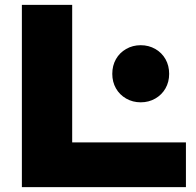

<svg xmlns="http://www.w3.org/2000/svg" viewBox="-20 -770 807 790"><path d="M277 -750V-92L184 -184H745V0H70V-750ZM559 -349Q526 -349 499 -364.5Q472 -380 457 -406.5Q442 -433 442 -466Q442 -500 457 -526.5Q472 -553 499 -568.5Q526 -584 559 -584Q592 -584 619 -568.5Q646 -553 661 -526.5Q676 -500 676 -466Q676 -433 661 -406.5Q646 -380 619 -364.5Q592 -349 559 -349Z"/></svg>

Font: Unbounded
Style: Bold
Weight: 700
Designer: Luke Prowse, Jean-Baptiste Morizot, Fátima Lázaro, Florian Runge
Foundry: NaN
Version: Version 1.700